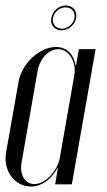

<svg xmlns="http://www.w3.org/2000/svg" viewBox="-25 -675 392 703"><path d="M163 -609C158 -584 175 -564 200 -564C226 -564 249 -584 254 -609C258 -635 242 -655 216 -655C191 -655 167 -635 163 -609ZM169 -609C173 -631 193 -648 215 -648C238 -648 251 -631 248 -609C244 -588 223 -570 202 -570C180 -570 165 -587 169 -609ZM177 0H238L325 -495H264L253 -435H252C244 -479 217 -503 180 -503C120 -503 55 -443 43 -376L-3 -115C-14 -50 29 8 88 8C126 8 162 -16 186 -61H187ZM247 -399 194 -97C185 -48 140 -1 101 -1C66 -1 46 -36 54 -80L113 -417C121 -461 154 -495 188 -495C227 -495 256 -448 247 -399Z"/></svg>

Font: Moniqa Ita Display
Style: Italic
Weight: 400
Italic angle: -10°
Designer: Rajesh Rajput
Foundry: Rajesh Rajput
Version: Version 1.000